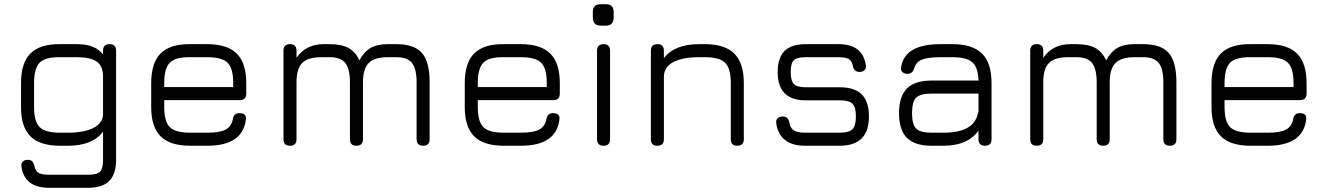

<svg xmlns="http://www.w3.org/2000/svg" viewBox="-20 -693 6313 913"><path d="M265 0Q170 0 125 -44.5Q80 -89 80 -184V-298Q80 -394 125 -439Q170 -484 265 -483H347Q433 -483 470 -434V-452Q470 -483 501 -483Q532 -483 532 -452V67Q532 135 499.5 167.5Q467 200 399 200H213Q97 200 82 100Q80 84 88 75.5Q96 67 112 67Q126 67 133 74Q140 81 144 97Q148 120 163.5 129Q179 138 213 138H399Q441 138 455.5 123.5Q470 109 470 67V-67Q420 0 303 0ZM265 -62H303Q380 -62 425 -85Q470 -108 470 -152V-329Q470 -379 440 -400Q410 -421 347 -421H265Q195 -422 168.5 -395Q142 -368 142 -298V-184Q142 -115 168.5 -88.5Q195 -62 265 -62Z M884 0Q789 0 744 -44.5Q699 -89 699 -184V-298Q699 -394 744 -439Q789 -484 884 -483H966Q1061 -483 1106 -438Q1151 -393 1151 -298V-248Q1151 -217 1120 -217H761V-184Q761 -115 787.5 -88.5Q814 -62 884 -62H966Q1025 -62 1052.5 -76.5Q1080 -91 1087 -125Q1091 -155 1119 -155Q1154 -155 1149 -123Q1133 0 966 0ZM884 -421Q814 -422 787.5 -395Q761 -368 761 -298V-279H1089V-298Q1089 -368 1062.5 -394.5Q1036 -421 966 -421Z M1390 -31Q1390 0 1359 0Q1328 0 1328 -31V-452Q1328 -483 1359 -483Q1390 -483 1390 -452V-418Q1434 -483 1520 -483H1548Q1604 -483 1637 -465Q1670 -447 1689 -406Q1711 -447 1742 -465Q1773 -483 1823 -483H1865Q1950 -483 1986.5 -441Q2023 -399 2023 -302V-31Q2023 0 1992 0Q1961 0 1961 -31V-302Q1961 -366 1939 -393.5Q1917 -421 1865 -421H1823Q1761 -421 1733.5 -393.5Q1706 -366 1706 -302V-31Q1706 0 1675 0Q1644 0 1644 -31V-302Q1644 -366 1622 -393.5Q1600 -421 1548 -421H1507Q1444 -421 1417 -393.5Q1390 -366 1390 -302Z M2375 0Q2280 0 2235 -44.5Q2190 -89 2190 -184V-298Q2190 -394 2235 -439Q2280 -484 2375 -483H2457Q2552 -483 2597 -438Q2642 -393 2642 -298V-248Q2642 -217 2611 -217H2252V-184Q2252 -115 2278.5 -88.5Q2305 -62 2375 -62H2457Q2516 -62 2543.5 -76.5Q2571 -91 2578 -125Q2582 -155 2610 -155Q2645 -155 2640 -123Q2624 0 2457 0ZM2375 -421Q2305 -422 2278.5 -395Q2252 -368 2252 -298V-279H2580V-298Q2580 -368 2553.5 -394.5Q2527 -421 2457 -421Z M2837 -571Q2799 -571 2799 -610V-636Q2799 -673 2837 -673H2861Q2898 -673 2898 -636V-610Q2898 -571 2861 -571ZM2819 -31V-452Q2819 -483 2850 -483Q2881 -483 2881 -452V-31Q2881 0 2850 0Q2819 0 2819 -31Z M3137 -31Q3137 0 3106 0Q3075 0 3075 -31V-452Q3075 -483 3106 -483Q3137 -483 3137 -452V-416Q3187 -483 3304 -483H3332Q3427 -483 3472 -438Q3517 -393 3517 -298V-31Q3517 0 3486 0Q3455 0 3455 -31V-298Q3455 -368 3428 -394.5Q3401 -421 3332 -421H3304Q3227 -421 3183 -398.5Q3139 -376 3137 -331Z M3809 0Q3687 0 3671 -107Q3669 -122 3677.5 -130.5Q3686 -139 3702 -139Q3728 -139 3734 -109Q3738 -83 3755.5 -72.5Q3773 -62 3809 -62H3973Q4017 -62 4033.5 -78.5Q4050 -95 4050 -139Q4050 -184 4033.5 -200Q4017 -216 3973 -216H3811Q3678 -216 3678 -350Q3678 -418 3710.5 -450.5Q3743 -483 3811 -483H3968Q4082 -483 4097 -384Q4100 -369 4091.5 -360Q4083 -351 4067 -351Q4041 -351 4035 -381Q4031 -404 4015.5 -412.5Q4000 -421 3968 -421H3811Q3769 -421 3754.5 -406.5Q3740 -392 3740 -350Q3740 -309 3755 -293.5Q3770 -278 3811 -278H3973Q4044 -278 4078 -244Q4112 -210 4112 -139Q4112 0 3973 0Z M4410 0Q4330 0 4292.5 -37.5Q4255 -75 4255 -155Q4255 -234 4292.5 -272Q4330 -310 4410 -310H4633Q4631 -373 4603.5 -397Q4576 -421 4510 -421H4452Q4392 -421 4364 -409.5Q4336 -398 4328 -370Q4320 -342 4295 -342Q4280 -342 4271 -350.5Q4262 -359 4265 -374Q4282 -483 4452 -483H4510Q4605 -483 4650 -438Q4695 -393 4695 -298V-31Q4695 0 4664 0Q4633 0 4633 -31V-72Q4582 0 4466 0ZM4466 -62Q4611 -62 4630 -153Q4631 -157 4633 -163V-248H4410Q4356 -248 4336.5 -228.5Q4317 -209 4317 -155Q4317 -101 4336.5 -81.5Q4356 -62 4410 -62Z M4941 -31Q4941 0 4910 0Q4879 0 4879 -31V-452Q4879 -483 4910 -483Q4941 -483 4941 -452V-418Q4985 -483 5071 -483H5099Q5155 -483 5188 -465Q5221 -447 5240 -406Q5262 -447 5293 -465Q5324 -483 5374 -483H5416Q5501 -483 5537.5 -441Q5574 -399 5574 -302V-31Q5574 0 5543 0Q5512 0 5512 -31V-302Q5512 -366 5490 -393.5Q5468 -421 5416 -421H5374Q5312 -421 5284.5 -393.5Q5257 -366 5257 -302V-31Q5257 0 5226 0Q5195 0 5195 -31V-302Q5195 -366 5173 -393.5Q5151 -421 5099 -421H5058Q4995 -421 4968 -393.5Q4941 -366 4941 -302Z M5926 0Q5831 0 5786 -44.5Q5741 -89 5741 -184V-298Q5741 -394 5786 -439Q5831 -484 5926 -483H6008Q6103 -483 6148 -438Q6193 -393 6193 -298V-248Q6193 -217 6162 -217H5803V-184Q5803 -115 5829.5 -88.5Q5856 -62 5926 -62H6008Q6067 -62 6094.5 -76.5Q6122 -91 6129 -125Q6133 -155 6161 -155Q6196 -155 6191 -123Q6175 0 6008 0ZM5926 -421Q5856 -422 5829.5 -395Q5803 -368 5803 -298V-279H6131V-298Q6131 -368 6104.5 -394.5Q6078 -421 6008 -421Z"/></svg>

Font: Jura Medium
Style: Regular
Weight: 500
Designer: Daniel Johnson, Alexei Vanyashin
Foundry: Daniel Johnson
Version: Version 5.103